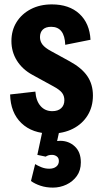

<svg xmlns="http://www.w3.org/2000/svg" viewBox="-20 -593 469 874"><path d="M212 15Q127 15 77.5 -32.5Q28 -80 26 -163L141 -176Q144 -134 164.5 -110.5Q185 -87 218 -87Q244 -87 258.5 -100.5Q273 -114 273 -137Q273 -157 262 -171Q251 -185 223 -200L128 -252Q82 -277 57 -317Q32 -357 32 -406Q32 -455 55.5 -492.5Q79 -530 120.5 -551.5Q162 -573 216 -573Q295 -573 341.5 -530Q388 -487 392 -412L277 -389Q274 -471 213 -471Q188 -471 175 -458.5Q162 -446 162 -424Q162 -405 173.5 -390Q185 -375 213 -360L297 -314Q352 -284 377.5 -246.5Q403 -209 403 -158Q403 -107 379 -68Q355 -29 312 -7Q269 15 212 15ZM221 261Q190 261 164.5 252.5Q139 244 121 231L140 154Q151 161 168 168Q185 175 204 175Q224 175 236 165.5Q248 156 248 140Q248 126 238.5 119Q229 112 217 112Q207 112 200.5 114Q194 116 188 120L150 112L181 -33H258L240 49Q246 48 254 48Q293 48 320.5 73.5Q348 99 348 146Q348 183 329.5 208.5Q311 234 282 247.5Q253 261 221 261Z"/></svg>

Font: Freeman
Style: Regular
Weight: 400
Designer: Vernon Adams, Aoife Mooney, Rodrigo Fuenzalida
Foundry: Rodrigo Fuenzalida
Version: Version 1.000; ttfautohint (v1.8.4.7-5d5b)